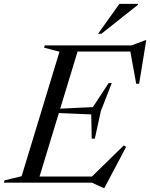

<svg xmlns="http://www.w3.org/2000/svg" viewBox="-54 -938 771 986"><path d="M251.5 -672.5 172.5 -693 176 -705H354L139.5 0H-34L-30.5 -12L57 -33ZM613.5 -683.5 666.5 -673.5H280.5L290.5 -705H622L692.5 -731.5H697L660.5 -507.5H645.5ZM477.5 27.5 417.5 0H75L85.5 -31.5H488L409 -22.5L582 -191.5L593.5 -183.5L482 27.5ZM433 -226H417L414.5 -350.5L187 -360L192.5 -377L423 -388L504 -511.5H520L464 -368ZM449.5 -764.5 559 -918H655L654 -913L466.5 -764.5Z"/></svg>

Font: Newsreader 60pt
Style: Italic
Weight: 400
Italic angle: -17°
Designer: Hugues Gentile
Foundry: Production Type
Version: Version 1.003